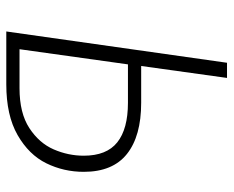

<svg xmlns="http://www.w3.org/2000/svg" viewBox="-84 -640 724 595"><g transform="rotate(90 277.5 -342.0)"><path d="M512 -240Q512 -178 485.5 -124Q459 -70 398 -35Q337 0 241 0H77L174 -684H221L184 -418H298Q401 -418 456.5 -374Q512 -330 512 -240ZM462 -240Q462 -311 420.5 -344Q379 -377 298 -377H179L132 -41H253Q330 -41 376.5 -71.5Q423 -102 442.5 -147Q462 -192 462 -240Z"/></g></svg>

Font: Fira Sans ExtraLight
Style: Italic
Weight: 275
Italic angle: -8°
Designer: Carrois Corporate & Edenspiekermann AG
Foundry: Carrois Corporate GbR & Edenspiekermann AG
Version: Version 4.203